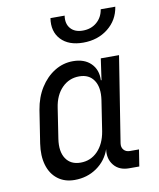

<svg xmlns="http://www.w3.org/2000/svg" viewBox="-88 -854 775 933"><g transform="rotate(-10 300.0 -387.5)"><path d="M205 10Q156 10 122 -16Q88 -42 74.5 -88Q61 -134 70 -194L95 -355Q105 -416 134 -462Q163 -508 205 -534Q247 -560 296 -560Q352 -560 384 -528.5Q416 -497 414 -445H417L432 -550H522L455 -127Q452 -107 463 -94.5Q474 -82 493 -82H538L525 0H475Q426 0 400 -32Q374 -64 381 -111Q362 -56 314.5 -23Q267 10 205 10ZM248 -68Q298 -68 332.5 -103.5Q367 -139 377 -200L400 -350Q409 -411 385.5 -446.5Q362 -482 313 -482Q263 -482 228 -446.5Q193 -411 184 -350L161 -200Q152 -139 175.5 -103.5Q199 -68 248 -68ZM362 -640Q290 -640 252.5 -680Q215 -720 225 -785H295Q289 -746 309.5 -722Q330 -698 370 -698Q411 -698 439 -722Q467 -746 473 -785H545Q535 -720 484.5 -680Q434 -640 362 -640Z"/></g></svg>

Font: JetBrains Mono NL
Style: Italic
Weight: 400
Italic angle: -9°
Monospace: yes
Designer: Philipp Nurullin, Konstantin Bulenkov
Foundry: JetBrains
Version: Version 2.305; ttfautohint (v1.8.4.7-5d5b)